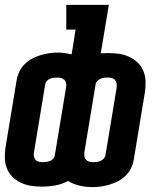

<svg xmlns="http://www.w3.org/2000/svg" viewBox="-20 -755 640 785"><path d="M358 10Q331 10 305.5 4Q280 -2 258 -15Q234 -2 206.5 3Q179 8 153 8Q131 8 109 5Q87 2 67.5 -7Q48 -16 33 -30Q18 -44 9.5 -63.5Q1 -83 0 -105Q-1 -127 2 -149L48 -427Q51 -445 59 -462Q67 -479 80.5 -492.5Q94 -506 111 -515Q128 -524 146 -529.5Q164 -535 181.5 -537.5Q199 -540 217 -540Q231 -540 245 -538Q259 -536 273 -533L289 -634H251V-735H425L392 -537Q399 -537 407 -537.5Q415 -538 422 -538Q445 -538 466.5 -535Q488 -532 507.5 -523Q527 -514 542 -500Q557 -486 565.5 -466.5Q574 -447 575 -425Q576 -403 573 -381L527 -103Q524 -85 516 -68Q508 -51 494.5 -37.5Q481 -24 464 -15Q447 -6 429 -0.5Q411 5 393.5 7.5Q376 10 358 10ZM155 -92Q162 -92 169.5 -93Q177 -94 184.5 -97Q192 -100 197.5 -106Q203 -112 204 -119L250 -397Q252 -406 250.5 -414Q249 -422 243.5 -428Q238 -434 230 -436Q222 -438 213 -438Q206 -438 198.5 -437Q191 -436 184 -433Q177 -430 171.5 -424Q166 -418 165 -411L119 -133Q117 -124 118.5 -116Q120 -108 125 -102Q130 -96 138 -94Q146 -92 155 -92ZM362 -92Q369 -92 376.5 -93Q384 -94 391 -97Q398 -100 403.5 -106Q409 -112 411 -119L457 -397Q458 -406 456.5 -414Q455 -422 450 -428Q445 -434 437 -436Q429 -438 420 -438Q413 -438 405.5 -437Q398 -436 391 -433Q384 -430 378 -424Q372 -418 371 -411L325 -133Q324 -124 325 -116Q326 -108 331.5 -102Q337 -96 345 -94Q353 -92 362 -92Z"/></svg>

Font: Iosevka Curly Slab ExObl
Style: Bold
Weight: 700
Width: 7
Italic angle: -9°
Monospace: yes
Designer: Belleve Invis
Foundry: Belleve Invis
Version: Version 11.0.0; ttfautohint (v1.8.3)